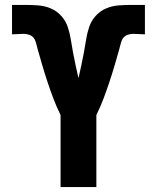

<svg xmlns="http://www.w3.org/2000/svg" viewBox="-20 -763 640 783"><path d="M227 0V-294Q211 -326 198 -360.5Q185 -395 173.5 -429.5Q162 -464 152 -498.5Q142 -533 132 -568V-569Q129 -580 126 -591Q123 -602 116 -610Q109 -618 98 -621.5Q87 -625 76 -625Q64 -625 52.5 -624Q41 -623 29 -623V-743H82Q109 -743 136 -741Q163 -739 187.5 -728.5Q212 -718 230 -698Q248 -678 256.5 -652.5Q265 -627 269 -600.5Q273 -574 278 -548Q283 -522 288.5 -496Q294 -470 300 -444Q306 -470 311.5 -496Q317 -522 322 -548Q327 -574 331 -600.5Q335 -627 343.5 -652.5Q352 -678 370 -698Q388 -718 412.5 -728.5Q437 -739 464 -741Q491 -743 518 -743H571V-623Q559 -623 547.5 -624Q536 -625 524 -625Q513 -625 502 -621.5Q491 -618 484 -610Q477 -602 474 -591Q471 -580 468 -569V-568Q458 -533 448 -498.5Q438 -464 426.5 -429.5Q415 -395 402 -360.5Q389 -326 373 -294V0Z"/></svg>

Font: Iosevka Aile Heavy
Style: Regular
Weight: 900
Designer: Belleve Invis
Foundry: Belleve Invis
Version: Version 31.1.0; ttfautohint (v1.8.4)